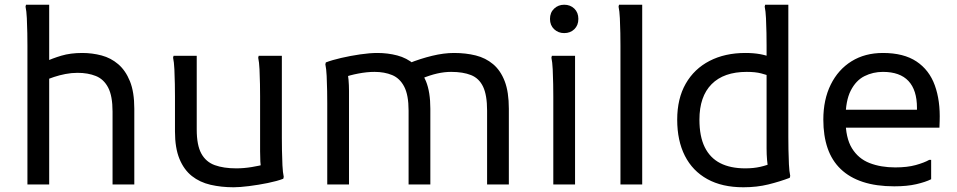

<svg xmlns="http://www.w3.org/2000/svg" viewBox="-20 -780 4047 812"><path d="M96 0V-588Q96 -608 95.5 -640Q95 -672 93.5 -703Q92 -734 88 -752L90 -760H188V-489L169 -518Q201 -533 239.5 -544.5Q278 -556 328 -556Q370 -556 409.5 -545.5Q449 -535 480 -508.5Q511 -482 529.5 -436.5Q548 -391 548 -320V0H456V-308Q456 -374 437.5 -409.5Q419 -445 385.5 -458.5Q352 -472 308 -472Q282 -472 256.5 -467Q231 -462 208.5 -454.5Q186 -447 168 -439L188 -485V0Z M968 12Q916 12 870.5 1.5Q825 -9 791.5 -35.5Q758 -62 739 -108Q720 -154 720 -224V-372Q720 -392 719.5 -424Q719 -456 717.5 -487Q716 -518 712 -536L714 -544H812V-232Q812 -166 831.5 -130.5Q851 -95 888.5 -81.5Q926 -68 979 -68Q1011 -68 1044.5 -73.5Q1078 -79 1103 -86L1086 -62Q1082 -76 1081 -97Q1080 -118 1080 -140V-372Q1080 -392 1079.5 -424Q1079 -456 1077.5 -487Q1076 -518 1072 -536L1074 -544H1172V-196Q1172 -176 1172.5 -144Q1173 -112 1174.5 -81Q1176 -50 1180 -32L1178 -24Q1152 -14 1112.5 -6Q1073 2 1033.5 7Q994 12 968 12Z M1364 0V-344Q1364 -364 1363.5 -396Q1363 -428 1361.5 -459Q1360 -490 1356 -508L1358 -516Q1384 -526 1423 -535Q1462 -544 1503 -550Q1544 -556 1576 -556Q1620 -556 1660 -545.5Q1700 -535 1731.5 -508.5Q1763 -482 1781.5 -436.5Q1800 -391 1800 -320V0H1708V-312Q1708 -378 1689.5 -413.5Q1671 -449 1638.5 -462.5Q1606 -476 1564 -476Q1532 -476 1495.5 -469Q1459 -462 1432 -452L1448 -480Q1452 -465 1454 -442.5Q1456 -420 1456 -396V0ZM2040 0V-312Q2040 -378 2023 -413.5Q2006 -449 1972 -462.5Q1938 -476 1888 -476Q1859 -476 1828.5 -469Q1798 -462 1764 -448L1708 -512Q1758 -532 1807.5 -544Q1857 -556 1900 -556Q1950 -556 1992 -545.5Q2034 -535 2065.5 -508.5Q2097 -482 2114.5 -436.5Q2132 -391 2132 -320V0Z M2366 -640Q2341 -640 2323.5 -656.5Q2306 -673 2306 -700Q2306 -727 2323.5 -743.5Q2341 -760 2366 -760Q2392 -760 2409 -743.5Q2426 -727 2426 -700Q2426 -673 2409 -656.5Q2392 -640 2366 -640ZM2320 0V-372Q2320 -392 2319.5 -424Q2319 -456 2317.5 -487Q2316 -518 2312 -536L2314 -544H2412V0Z M2604 0V-588Q2604 -608 2603.5 -640Q2603 -672 2601.5 -703Q2600 -734 2596 -752L2598 -760H2696V0Z M3124 12Q3034 12 2971.5 -22.5Q2909 -57 2876.5 -121Q2844 -185 2844 -274Q2844 -363 2880 -426Q2916 -489 2981 -522.5Q3046 -556 3132 -556Q3167 -556 3194.5 -551Q3222 -546 3239 -538L3235 -458Q3224 -463 3199.5 -469.5Q3175 -476 3138 -476Q3041 -476 2989.5 -424Q2938 -372 2938 -274Q2938 -203 2960.5 -157.5Q2983 -112 3026 -90Q3069 -68 3132 -68Q3167 -68 3195.5 -74.5Q3224 -81 3246 -91L3230 -63Q3226 -80 3224 -103.5Q3222 -127 3222 -152V-588Q3222 -608 3221.5 -640Q3221 -672 3219.5 -703Q3218 -734 3214 -752L3216 -760H3314V-200Q3314 -180 3314.5 -148Q3315 -116 3316.5 -85Q3318 -54 3322 -36L3320 -28Q3278 -12 3229.5 0Q3181 12 3124 12Z M3762 8Q3686 8 3629.5 -10.5Q3573 -29 3535.5 -65Q3498 -101 3480 -153.5Q3462 -206 3462 -274Q3462 -359 3493.5 -422.5Q3525 -486 3581.5 -521Q3638 -556 3714 -556Q3802 -556 3856 -520Q3910 -484 3933.5 -419Q3957 -354 3954 -268L3953 -240H3526V-316H3858V-324Q3858 -399 3822 -437.5Q3786 -476 3714 -476Q3672 -476 3636 -458Q3600 -440 3578 -397Q3556 -354 3556 -280V-274Q3556 -197 3583 -153Q3610 -109 3657.5 -90.5Q3705 -72 3766 -72Q3817 -72 3853 -82Q3889 -92 3910 -104H3918V-22Q3894 -10 3855 -1Q3816 8 3762 8Z"/></svg>

Font: Kufam
Style: Regular
Weight: 400
Designer: Wael Morcos, Artur Schmal
Foundry: Original Type
Version: Version 1.301; ttfautohint (v1.8.3)